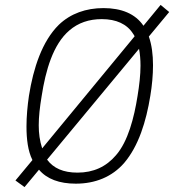

<svg xmlns="http://www.w3.org/2000/svg" viewBox="-20 -741 710 783"><path d="M670 -692 635 -721 565 -636C532 -685 475 -708 402 -708C331 -708 268 -686 220 -640C152 -573 116 -464 98 -350C92 -309 88 -266 88 -225C88 -173 94 -125 112 -89V-88L43 -5L80 22L139 -49C171 -11 222 8 289 8C369 8 437 -20 486 -76C545 -145 576 -245 593 -350C600 -392 604 -435 604 -475C604 -518 599 -558 587 -592ZM150 -350C166 -453 196 -560 263 -617C299 -648 343 -663 395 -663C454 -663 498 -643 523 -603C526 -600 527 -596 529 -593L152 -136C142 -167 138 -197 138 -230C138 -264 142 -302 150 -350ZM541 -350C527 -261 502 -164 453 -108C413 -61 361 -37 296 -37C238 -37 198 -55 172 -90L547 -542C551 -521 553 -498 553 -473C553 -435 548 -393 541 -350Z"/></svg>

Font: Arthouse Owned Light
Style: Italic
Weight: 300
Italic angle: -10°
Designer: Jeremy Tribby
Foundry: Tribby Type
Version: Version 1.000;PS 001.000;hotconv 1.0.88;makeotf.lib2.5.64775